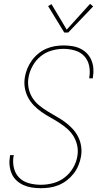

<svg xmlns="http://www.w3.org/2000/svg" viewBox="-20 -982 540 1010"><path d="M195 8Q171 8 148 4.5Q125 1 104.5 -8Q84 -17 67.5 -32Q51 -47 42 -67.5Q33 -88 30.5 -111Q28 -134 32 -158Q32 -160 32.5 -162Q33 -164 33 -166H53Q52 -164 52 -162Q52 -160 51 -159Q46 -127 53.5 -97Q61 -67 82 -46.5Q103 -26 133 -18Q163 -10 195 -10Q227 -10 259.5 -18.5Q292 -27 319.5 -48Q347 -69 364.5 -99Q382 -129 387 -161Q392 -190 386 -217Q380 -244 366 -266.5Q352 -289 332 -306Q312 -323 289.5 -337.5Q267 -352 243.5 -365Q220 -378 198.5 -393Q177 -408 158.5 -427Q140 -446 127.5 -469.5Q115 -493 110.5 -520.5Q106 -548 111 -577Q115 -600 124 -622Q133 -644 147.5 -664Q162 -684 181.5 -700Q201 -716 223 -725.5Q245 -735 268 -739Q291 -743 314 -743Q337 -743 359.5 -739.5Q382 -736 402 -726.5Q422 -717 437 -701.5Q452 -686 460.5 -666Q469 -646 471 -623.5Q473 -601 469 -578Q469 -576 468.5 -574Q468 -572 468 -570H449Q449 -571 449.5 -573Q450 -575 450 -577Q455 -608 448.5 -637.5Q442 -667 422.5 -687.5Q403 -708 374 -716.5Q345 -725 314 -725Q283 -725 251.5 -716Q220 -707 194 -686Q168 -665 151.5 -635Q135 -605 130 -574Q125 -546 130.5 -518.5Q136 -491 150 -468.5Q164 -446 184.5 -429Q205 -412 227.5 -398Q250 -384 273.5 -371Q297 -358 318.5 -342.5Q340 -327 358.5 -308Q377 -289 389.5 -265.5Q402 -242 406.5 -214.5Q411 -187 406 -158Q402 -135 392.5 -112Q383 -89 367.5 -69Q352 -49 332 -33.5Q312 -18 289 -8.5Q266 1 242 4.5Q218 8 195 8ZM318 -811 233 -950 251 -960 331 -826 454 -962 470 -948 339 -811Z"/></svg>

Font: Iosevka SS04 Thin
Style: Italic
Weight: 100
Italic angle: -9°
Monospace: yes
Designer: Belleve Invis
Foundry: Belleve Invis
Version: Version 19.0.0; ttfautohint (v1.8.4)